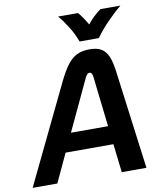

<svg xmlns="http://www.w3.org/2000/svg" viewBox="-119 -1002 907 1080"><g transform="rotate(-10 334.5 -462.0)"><path d="M469 -163H196L120 0H-21L248 -558Q277 -618 302.5 -651Q328 -684 358 -698Q388 -712 429 -712Q472 -712 497 -696.5Q522 -681 535.5 -648Q549 -615 556 -558L629 0H488ZM457 -268 424 -556Q421 -582 407 -582Q398 -582 392 -575.5Q386 -569 380 -556L245 -268ZM287 -924H401Q425 -897 452 -850Q484 -891 529 -924H643Q611 -898 567.5 -854Q524 -810 492 -765H382Q366 -810 337.5 -855Q309 -900 287 -924Z"/></g></svg>

Font: KoHo
Style: Bold Italic
Weight: 700
Italic angle: -10°
Version: Version 1.000; ttfautohint (v1.6)